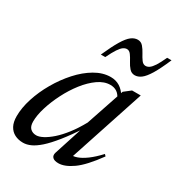

<svg xmlns="http://www.w3.org/2000/svg" viewBox="-170 -811 860 930"><g transform="rotate(30 260.0 -345.5)"><path d="M257.5 -27.5 314.5 -204H323Q281 -141 247.8 -99.5Q214.5 -58 187.8 -34.2Q161 -10.5 138.8 -0.5Q116.5 9.5 96.5 9.5Q70 9.5 49.5 -1Q29 -11.5 17.5 -32.8Q6 -54 6 -87Q6 -133.5 23 -186.8Q40 -240 69.8 -291.5Q99.5 -343 137.8 -385.5Q176 -428 219.5 -453.5Q263 -479 307 -479Q335.5 -479 357.8 -465.2Q380 -451.5 396.5 -424L385 -405Q376 -425 360.8 -435Q345.5 -445 324 -445Q290 -445 256.2 -421.2Q222.5 -397.5 192.2 -358.8Q162 -320 138.8 -274.2Q115.5 -228.5 101.8 -184Q88 -139.5 88 -104.5Q88 -77.5 101 -65.5Q114 -53.5 134 -53.5Q149.5 -53.5 171 -64.8Q192.5 -76 217.8 -98.2Q243 -120.5 269 -154Q295 -187.5 319.5 -232L391.5 -445.5L428 -474H476.5L333.5 -40L323.5 -57Q338.5 -53.5 360.5 -61Q382.5 -68.5 409.8 -88.5Q437 -108.5 468 -142L476.5 -133Q418.5 -53 374 -21.5Q329.5 10 294.5 10Q271.5 10 261.8 0Q252 -10 257.5 -27.5ZM520.5 -696Q495 -636.5 474.8 -603.2Q454.5 -570 437 -557Q419.5 -544 401.5 -544Q383.5 -544 371.2 -557.8Q359 -571.5 349.5 -589.8Q340 -608 330 -621.8Q320 -635.5 307 -635.5Q297 -635.5 286.8 -628.5Q276.5 -621.5 264 -602.8Q251.5 -584 234.5 -549H210Q236.5 -608.5 256.5 -641.5Q276.5 -674.5 294 -687.8Q311.5 -701 330 -701Q348 -701 360 -687Q372 -673 381.5 -655Q391 -637 401 -623.2Q411 -609.5 425 -609.5Q435 -609.5 445.2 -616.5Q455.5 -623.5 467.8 -642.2Q480 -661 496 -696Z"/></g></svg>

Font: Newsreader 48pt
Style: Italic
Weight: 400
Italic angle: -17°
Version: Version 1.003